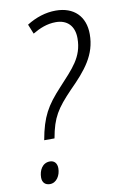

<svg xmlns="http://www.w3.org/2000/svg" viewBox="-84 -772 514 825"><g transform="rotate(-10 173.0 -359.0)"><path d="M74 -184H119C135 -274 159 -309 224 -377C296 -449 346 -509 346 -599C346 -677 298 -724 219 -724C175 -724 132 -710 92 -685L109 -643C140 -661 172 -675 211 -675C260 -675 291 -645 291 -591C291 -508 244 -465 181 -396C118 -328 92 -284 74 -184ZM66 6C95 6 113 -24 113 -55C113 -77 101 -90 82 -90C49 -90 33 -59 33 -28C33 -6 46 6 66 6Z"/></g></svg>

Font: Noto Sans Condensed Light
Style: Italic
Weight: 300
Width: 3
Italic angle: -12°
Designer: Monotype Design Team
Foundry: Monotype Imaging Inc.
Version: Version 2.013